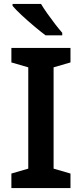

<svg xmlns="http://www.w3.org/2000/svg" viewBox="-20 -958 417 978"><path d="M339 0H38V-74L124 -99V-615L38 -640V-714H339V-640L253 -615V-99L339 -74ZM189 -938Q202 -916 221.5 -888.5Q241 -861 261 -835Q281 -809 297 -791V-778H212Q188 -796 154.5 -824Q121 -852 90.5 -880.5Q60 -909 44 -928V-938Z"/></svg>

Font: Noto Sans Lao Looped SemiBold
Style: Regular
Weight: 600
Designer: Mark Frömberg, Ben Mitchell
Foundry: The Fontpad Ltd
Version: Version 1.002; ttfautohint (v1.8.4.7-5d5b)